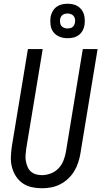

<svg xmlns="http://www.w3.org/2000/svg" viewBox="-20 -997 541 1025"><path d="M204 8Q175 8 148.5 2Q122 -4 100.5 -19Q79 -34 65 -56Q51 -78 44 -104Q37 -130 38 -158Q39 -186 43 -214L129 -735H208L120 -203Q118 -186 116.5 -169.5Q115 -153 118 -137Q121 -121 127 -106.5Q133 -92 144.5 -81.5Q156 -71 171.5 -66.5Q187 -62 204 -62Q227 -62 251 -71Q275 -80 292.5 -98.5Q310 -117 319 -140.5Q328 -164 332 -187L422 -735H501L409 -176Q405 -152 397 -128Q389 -104 375.5 -82Q362 -60 342.5 -42Q323 -24 300 -12.5Q277 -1 252.5 3.5Q228 8 204 8ZM340 -793Q318 -793 298 -801Q278 -809 265.5 -825Q253 -841 250 -863Q247 -885 250 -907Q253 -922 261 -936.5Q269 -951 282 -960.5Q295 -970 310 -973.5Q325 -977 341 -977Q355 -977 369.5 -974Q384 -971 395.5 -963.5Q407 -956 415.5 -945Q424 -934 428 -920.5Q432 -907 432.5 -892Q433 -877 431 -863Q429 -848 421 -833.5Q413 -819 400 -809.5Q387 -800 371.5 -796.5Q356 -793 340 -793ZM341 -845Q347 -845 354 -846.5Q361 -848 366.5 -852Q372 -856 375.5 -862.5Q379 -869 380 -875Q382 -885 380.5 -894.5Q379 -904 373.5 -911Q368 -918 359 -921.5Q350 -925 340 -925Q334 -925 327.5 -923.5Q321 -922 315 -918Q309 -914 305.5 -907.5Q302 -901 301 -895Q300 -885 301 -875.5Q302 -866 307.5 -859Q313 -852 322 -848.5Q331 -845 341 -845Z"/></svg>

Font: Iosevka
Style: Italic
Weight: 400
Italic angle: -9°
Monospace: yes
Designer: Belleve Invis
Foundry: Belleve Invis
Version: Version 32.5.0; ttfautohint (v1.8.4)